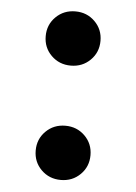

<svg xmlns="http://www.w3.org/2000/svg" viewBox="-44 -554 426 600"><g transform="rotate(5 169.0 -254.5)"><path d="M168.8 9.4Q132.4 9.4 107.6 -15.1Q82.8 -39.6 82.8 -75.7Q82.8 -111.7 107.6 -136.2Q132.4 -160.7 168.8 -160.7Q205.1 -160.7 229.9 -136.2Q254.7 -111.7 254.7 -75.7Q254.7 -39.6 229.9 -15.1Q205.1 9.4 168.8 9.4ZM168.8 -349.3Q132.4 -349.3 107.6 -373.8Q82.8 -398.3 82.8 -434.4Q82.8 -470.4 107.6 -494.9Q132.4 -519.4 168.8 -519.4Q205.1 -519.4 229.9 -494.9Q254.7 -470.4 254.7 -434.4Q254.7 -398.3 229.9 -373.8Q205.1 -349.3 168.8 -349.3Z"/></g></svg>

Font: Inter
Style: Regular
Weight: 400
Designer: Rasmus Andersson
Foundry: rsms
Version: Version 4.000;git-8c9346024